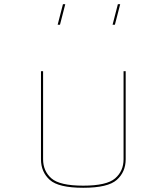

<svg xmlns="http://www.w3.org/2000/svg" viewBox="-20 -967 786 909"><path d="M174 -630H184V-213Q184 -157 223.5 -122.5Q263 -88 374 -88Q485 -88 525 -122.5Q565 -157 565 -213V-630H575V-213Q575 -153 533 -115.5Q491 -78 374 -78Q257 -78 215.5 -115.5Q174 -153 174 -213ZM524 -850H513L538 -947H549ZM264 -850H253L278 -947H289Z"/></svg>

Font: Bungee Hairline
Style: Regular
Weight: 400
Designer: David Jonathan Ross
Foundry: David Jonathan Ross
Version: Version 1.000;PS 1.0;hotconv 1.0.72;makeotf.lib2.5.5900